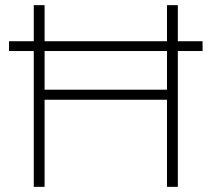

<svg xmlns="http://www.w3.org/2000/svg" viewBox="-20 -725 821 745"><path d="M111 0V-527H15V-565H111V-705H153V-565H628V-705H670V-565H766V-527H670V0H628V-338H153V0ZM153 -377H628V-527H153Z"/></svg>

Font: Nunito Sans 12pt ExtraLight
Style: Regular
Weight: 200
Version: Version 3.101;gftools[0.9.27]